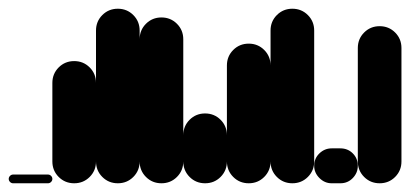

<svg xmlns="http://www.w3.org/2000/svg" viewBox="-20 -420 940 440"><path d="M10 -20Q6 -20 3 -17Q0 -14 0 -10Q0 -6 3 -3Q6 0 10 0H90Q94 0 97 -3Q100 -6 100 -10Q100 -14 97 -17Q94 -20 90 -20Z M100 -50H200V-230H100ZM150 -100Q129 -100 114.5 -85.5Q100 -71 100 -50Q100 -29 114.5 -14.5Q129 0 150 0Q171 0 185.5 -14.5Q200 -29 200 -50Q200 -71 185.5 -85.5Q171 -100 150 -100ZM150 -280Q129 -280 114.5 -265.5Q100 -251 100 -230Q100 -209 114.5 -194.5Q129 -180 150 -180Q171 -180 185.5 -194.5Q200 -209 200 -230Q200 -251 185.5 -265.5Q171 -280 150 -280Z M200 -50H300V-350H200ZM250 -100Q229 -100 214.5 -85.5Q200 -71 200 -50Q200 -29 214.5 -14.5Q229 0 250 0Q271 0 285.5 -14.5Q300 -29 300 -50Q300 -71 285.5 -85.5Q271 -100 250 -100ZM250 -400Q229 -400 214.5 -385.5Q200 -371 200 -350Q200 -329 214.5 -314.5Q229 -300 250 -300Q271 -300 285.5 -314.5Q300 -329 300 -350Q300 -371 285.5 -385.5Q271 -400 250 -400Z M300 -50H400V-330H300ZM350 -100Q329 -100 314.5 -85.5Q300 -71 300 -50Q300 -29 314.5 -14.5Q329 0 350 0Q371 0 385.5 -14.5Q400 -29 400 -50Q400 -71 385.5 -85.5Q371 -100 350 -100ZM350 -380Q329 -380 314.5 -365.5Q300 -351 300 -330Q300 -309 314.5 -294.5Q329 -280 350 -280Q371 -280 385.5 -294.5Q400 -309 400 -330Q400 -351 385.5 -365.5Q371 -380 350 -380Z M400 -50H500V-110H400ZM450 -100Q429 -100 414.5 -85.5Q400 -71 400 -50Q400 -29 414.5 -14.5Q429 0 450 0Q471 0 485.5 -14.5Q500 -29 500 -50Q500 -71 485.5 -85.5Q471 -100 450 -100ZM450 -160Q429 -160 414.5 -145.5Q400 -131 400 -110Q400 -89 414.5 -74.5Q429 -60 450 -60Q471 -60 485.5 -74.5Q500 -89 500 -110Q500 -131 485.5 -145.5Q471 -160 450 -160Z M500 -50H600V-270H500ZM550 -100Q529 -100 514.5 -85.5Q500 -71 500 -50Q500 -29 514.5 -14.5Q529 0 550 0Q571 0 585.5 -14.5Q600 -29 600 -50Q600 -71 585.5 -85.5Q571 -100 550 -100ZM550 -320Q529 -320 514.5 -305.5Q500 -291 500 -270Q500 -249 514.5 -234.5Q529 -220 550 -220Q571 -220 585.5 -234.5Q600 -249 600 -270Q600 -291 585.5 -305.5Q571 -320 550 -320Z M600 -50H700V-350H600ZM650 -100Q629 -100 614.5 -85.5Q600 -71 600 -50Q600 -29 614.5 -14.5Q629 0 650 0Q671 0 685.5 -14.5Q700 -29 700 -50Q700 -71 685.5 -85.5Q671 -100 650 -100ZM650 -400Q629 -400 614.5 -385.5Q600 -371 600 -350Q600 -329 614.5 -314.5Q629 -300 650 -300Q671 -300 685.5 -314.5Q700 -329 700 -350Q700 -371 685.5 -385.5Q671 -400 650 -400Z M740 -80Q724 -80 712 -68.5Q700 -57 700 -40Q700 -24 712 -12Q724 0 740 0H760Q777 0 788.5 -12Q800 -24 800 -40Q800 -57 788.5 -68.5Q777 -80 760 -80Z M800 -50H900V-310H800ZM850 -100Q829 -100 814.5 -85.5Q800 -71 800 -50Q800 -29 814.5 -14.5Q829 0 850 0Q871 0 885.5 -14.5Q900 -29 900 -50Q900 -71 885.5 -85.5Q871 -100 850 -100ZM850 -360Q829 -360 814.5 -345.5Q800 -331 800 -310Q800 -289 814.5 -274.5Q829 -260 850 -260Q871 -260 885.5 -274.5Q900 -289 900 -310Q900 -331 885.5 -345.5Q871 -360 850 -360Z"/></svg>

Font: Wavefont SemiBold
Style: Regular
Weight: 600
Version: Version 3.004;gftools[0.9.33]